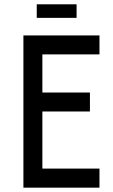

<svg xmlns="http://www.w3.org/2000/svg" viewBox="-20 -865 522 885"><path d="M87.9 -701.7H438.5V-614.3H175.3V-438.5H394.5V-351.1H175.3V-87.9H438.5V0H87.9ZM333 -845.2V-782.7H149.4V-845.2Z"/></svg>

Font: Aeronef
Style: Regular
Weight: 400
Designer: Peter Wiegel - CAT-Fonts Germany
Foundry: CAT-Fonts, Peter Wiegel
Version: Version 0.002